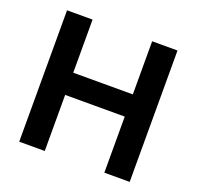

<svg xmlns="http://www.w3.org/2000/svg" viewBox="-124 -843 1000 975"><g transform="rotate(20 375.5 -355.0)"><path d="M537 -710H674V0H537V-303H215V0H77V-710H215V-423H537Z"/></g></svg>

Font: Raleway
Style: Bold
Weight: 700
Designer: Matt McInerney, Pablo Impallari, Rodrigo Fuenzalida
Foundry: Matt McInerney, Pablo Impallari, Rodrigo Fuenzalida
Version: Version 3.000